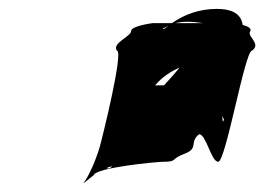

<svg xmlns="http://www.w3.org/2000/svg" viewBox="-20 -870 595 432"><path d="M243 -756C259 -756 209 -555 204 -538C194 -505 180 -476 172 -464C163 -452 169 -459 191 -476C196 -493 333 -506 347 -506C380 -506 363 -512 395 -524C428 -536 405 -550 428 -568C444 -568 455 -506 471 -506C488 -506 531 -756 547 -756C569 -772 535 -787 543 -800C547 -806 537 -811 526 -814C522 -843 495 -850 468 -850C428 -850 394 -837 367 -818H324C324 -818 275 -812 275 -800C275 -788 231 -773 243 -756ZM232 -496C230 -493 227 -491 224 -491C216 -491 221 -493 232 -496ZM348 -806C351 -808 355 -810 359 -812L351 -806C343 -800 350 -814 348 -806ZM329 -678C345 -697 364 -709 384 -718C373 -704 360 -690 349 -678ZM375 -818C391 -822 411 -822 437 -818ZM435 -795H436C434 -795 434 -795 435 -795ZM480 -609C481 -606 483 -604 484 -601C481 -592 481 -598 480 -609Z"/></svg>

Font: bitstorm
Style: maxcnobl
Weight: 400
Version: Version 0.2